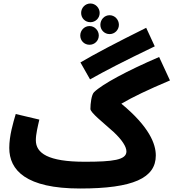

<svg xmlns="http://www.w3.org/2000/svg" viewBox="-20 -1057 992 1098"><path d="M497 -930C526 -930 550 -953 550 -983C550 -1012 526 -1037 497 -1037C467 -1037 444 -1012 444 -983C444 -953 467 -930 497 -930ZM607 -862C636 -862 660 -886 660 -915C660 -945 636 -970 607 -970C577 -970 554 -945 554 -915C554 -886 577 -862 607 -862ZM492 -801C521 -801 545 -824 545 -854C545 -883 521 -908 492 -908C462 -908 439 -883 439 -854C439 -824 462 -801 492 -801ZM495 -603C582 -652 684 -705 865 -792L816 -898C639 -810 527 -751 440 -700ZM438 21C742 21 871 -39 871 -168C871 -233 835 -331 674 -464C739 -502 826 -544 952 -597L890 -731C706 -652 564 -575 518 -530C503 -516 497 -464 497 -434C497 -413 569 -357 630 -302C678 -257 703 -218 703 -191C703 -142 626 -132 464 -132C255 -132 185 -181 185 -255C185 -290 196 -334 205 -373L70 -405C55 -354 33 -281 33 -211C33 -84 128 21 438 21Z"/></svg>

Font: Noto Sans Arabic UI XBd
Style: Regular
Weight: 800
Designer: Monotype Design Team, Nadine Chahine and Nizar Qandah
Foundry: Monotype Imaging Inc.
Version: Version 2.010